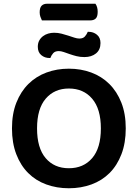

<svg xmlns="http://www.w3.org/2000/svg" viewBox="-20 -990 736 1026"><path d="M204 -881Q200 -889 196 -900Q192 -911 192 -924Q192 -949 202.5 -959.5Q213 -970 231 -970H490Q502 -953 502 -927Q502 -901 491.5 -891Q481 -881 462 -881ZM269 -815Q290 -815 309 -810Q328 -805 345 -799.5Q362 -794 377 -789Q392 -784 404 -784Q424 -784 434 -795.5Q444 -807 449 -820H454Q479 -820 498 -804.5Q517 -789 517 -760Q517 -724 493 -704.5Q469 -685 431 -685Q408 -685 388.5 -690Q369 -695 352 -701Q335 -707 320.5 -712Q306 -717 294 -717Q274 -717 264 -705.5Q254 -694 249 -680H245Q219 -680 200.5 -695.5Q182 -711 182 -740Q182 -759 189.5 -773Q197 -787 209.5 -796.5Q222 -806 237.5 -810.5Q253 -815 269 -815ZM652 -304Q652 -226 629 -166Q606 -106 565.5 -65.5Q525 -25 469 -4.5Q413 16 348 16Q283 16 227 -4.5Q171 -25 130.5 -65.5Q90 -106 67 -166Q44 -226 44 -304Q44 -382 67.5 -441.5Q91 -501 132 -541.5Q173 -582 228.5 -602.5Q284 -623 348 -623Q412 -623 467.5 -602.5Q523 -582 564 -541.5Q605 -501 628.5 -441.5Q652 -382 652 -304ZM519 -304Q519 -408 472.5 -462.5Q426 -517 348 -517Q271 -517 224.5 -463Q178 -409 178 -304Q178 -199 224 -145Q270 -91 348 -91Q426 -91 472.5 -145Q519 -199 519 -304Z"/></svg>

Font: Baloo Tammudu 2 SemiBold
Style: Regular
Weight: 600
Designer: Maithili Shingre, Omkar Shende and Ek Type
Foundry: Ek Type
Version: Version 1.640;hotconv 1.0.111;makeotfexe 2.5.65597; ttfautoh